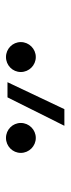

<svg xmlns="http://www.w3.org/2000/svg" viewBox="178 -1013 230 626"><g transform="rotate(90 293.0 -700.0)"><path d="M248 -609.4H297.4L390.1 -794.9H335.9ZM166 -604.5C192.9 -604.5 214.8 -626 214.8 -652.8C214.8 -679.7 192.9 -701.7 166 -701.7C139.2 -701.7 117.2 -679.7 117.2 -652.8C117.2 -626 139.2 -604.5 166 -604.5ZM429.7 -604.5C456.5 -604.5 478.5 -626 478.5 -652.8C478.5 -679.7 456.5 -701.7 429.7 -701.7C402.8 -701.7 380.9 -679.7 380.9 -652.8C380.9 -626 402.8 -604.5 429.7 -604.5Z"/></g></svg>

Font: Cascadia Mono PL ExtraLight
Style: Regular
Weight: 200
Monospace: yes
Designer: Aaron Bell
Foundry: Saja Typeworks
Version: Version 2404.023